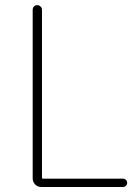

<svg xmlns="http://www.w3.org/2000/svg" viewBox="-20 -746 548 766"><path d="M144.5 0Q129.9 0 120.1 -10.3Q110.4 -20.5 110.4 -35.2V-707Q110.4 -714.8 115.7 -720.2Q121.1 -725.6 128.4 -725.6Q135.7 -725.6 141.6 -720.2Q147.5 -714.8 147.5 -707V-37.1Q147.5 -33.2 151.4 -33.2H470.7Q477.5 -33.2 482.4 -28.3Q487.3 -23.4 487.3 -16.6Q487.3 -9.8 482.4 -4.9Q477.5 0 470.7 0Z"/></svg>

Font: Gen Jyuu Gothic ExtraLight
Style: Regular
Weight: 100
Designer: [Source Han Sans]
Ryoko NISHIZUKA  (kana & ideographs); Paul D. Hunt (Latin, Greek & Cyrillic); Wenlong ZHANG  (bopomofo
Version: Version 1.002.20150607